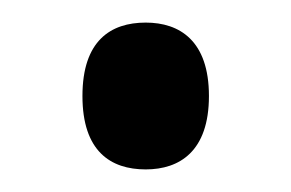

<svg xmlns="http://www.w3.org/2000/svg" viewBox="-20 -143 258 170"><path d="M109 7C139 7 165 -9 165 -58C165 -107 139 -123 109 -123C78 -123 53 -107 53 -58C53 -9 78 7 109 7Z"/></svg>

Font: Noto Serif Georgian ExtraCondensed Medium
Style: Regular
Weight: 500
Width: 2
Designer: Monotype Design Team, Akaki Razmadze
Foundry: Google LLC
Version: Version 2.003